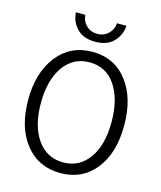

<svg xmlns="http://www.w3.org/2000/svg" viewBox="-138 -1056 986 1173"><g transform="rotate(15 354.5 -469.0)"><path d="M50.8 -365.2Q50.8 -537.1 133.8 -643.1Q216.8 -749 355.5 -749Q495.1 -749 576.7 -643.6Q658.2 -538.1 658.2 -364.3Q658.2 -188.5 575.7 -85.4Q493.2 17.6 355.5 17.6Q216.8 17.6 133.8 -86.4Q50.8 -190.4 50.8 -365.2ZM130.9 -365.2Q130.9 -220.7 191.4 -135.3Q252 -49.8 355.5 -49.8Q457 -49.8 517.6 -133.8Q578.1 -217.8 578.1 -364.3Q578.1 -508.8 519.5 -595.7Q460.9 -682.6 355.5 -682.6Q252 -682.6 191.4 -596.7Q130.9 -510.7 130.9 -365.2ZM194.3 -956.1H253.9Q255.9 -917 284.2 -889.6Q312.5 -862.3 353.5 -862.3Q395.5 -862.3 423.8 -890.1Q452.1 -918 454.1 -956.1H513.7Q510.7 -898.4 470.2 -855.5Q429.7 -812.5 353.5 -812.5Q277.3 -812.5 237.3 -855.5Q197.3 -898.4 194.3 -956.1Z"/></g></svg>

Font: Gothic A1
Style: Regular
Weight: 400
Designer: HanYang I&C Co.,Ltd.
Foundry: HanYang I&C Co.,Ltd.
Version: Version 2.50